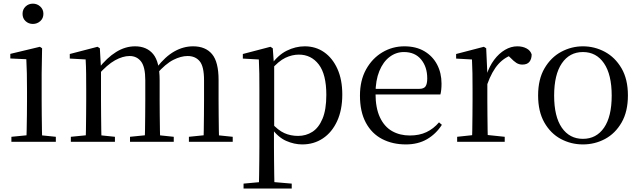

<svg xmlns="http://www.w3.org/2000/svg" viewBox="-20 -788 3558 1067"><path d="M43.3 0V-27.8L153.1 -38.6H184.5L290.3 -27.8V0ZM126.3 0Q127.3 -24.4 128.2 -65.3Q129.1 -106.3 129.6 -150.7Q130.1 -195.1 130.1 -228.5V-288.8Q130.1 -339.6 129.2 -380.6Q128.3 -421.6 126.3 -458.9L37.3 -463V-488.6L201.7 -528L213.9 -519.8L211.5 -380.2V-228.5Q211.5 -195.1 212 -150.7Q212.5 -106.3 213.1 -65.3Q213.7 -24.4 214.7 0ZM162.8 -655Q138.9 -655 122.1 -670.5Q105.3 -686 105.3 -711.1Q105.3 -735.9 122.1 -751.8Q138.9 -767.7 162.8 -767.7Q186.2 -767.7 203.7 -751.8Q221.2 -735.9 221.2 -711.1Q221.2 -686 203.7 -670.5Q186.2 -655 162.8 -655Z M373.7 0V-27.8L482.4 -38.6H514.8L618.7 -27.8V0ZM455.9 0Q457.1 -24.4 457.6 -65.3Q458.1 -106.3 458.6 -150.7Q459.1 -195.1 459.1 -228.5V-290.4Q459.1 -341 458.6 -380.9Q458.1 -420.7 455.9 -457.7L367.8 -462.6V-487.9L521.9 -528L534.9 -519.8L541.3 -406.1V-403.1V-228.5Q541.3 -195.1 541.8 -150.7Q542.3 -106.3 542.8 -65.3Q543.3 -24.4 544.3 0ZM702.5 0V-27.8L809.6 -38.6H843L945.6 -27.8V0ZM784.2 0Q785.4 -24.4 785.9 -64.8Q786.4 -105.3 786.9 -149.7Q787.4 -194.1 787.4 -228.5V-342.2Q787.4 -416 763.8 -446.4Q740.2 -476.7 700.3 -476.7Q662.5 -476.7 619.1 -452.8Q575.8 -428.8 524.4 -370.6L515.1 -406H526.2Q574.5 -467.6 625.4 -499.1Q676.2 -530.6 730.6 -530.6Q795.7 -530.6 831.5 -487.1Q867.2 -443.5 867.2 -342.4V-228.5Q867.2 -194.1 867.7 -149.7Q868.2 -105.3 868.8 -64.8Q869.4 -24.4 870.4 0ZM1029.8 0V-27.8L1135.7 -38.6H1168.9L1273.3 -27.8V0ZM1110.2 0Q1111.9 -24.4 1112.4 -64.8Q1112.9 -105.3 1113.4 -149.7Q1113.9 -194.1 1113.9 -228.5V-342.2Q1113.9 -418.5 1089.8 -447.6Q1065.7 -476.7 1022.6 -476.7Q985.6 -476.7 942.8 -455.1Q900 -433.4 849.9 -376.5L839.4 -412.6H850.8Q898.7 -474 949 -502.3Q999.2 -530.6 1053.1 -530.6Q1122.1 -530.6 1158.4 -487.2Q1194.7 -443.9 1194.7 -343.5V-228.5Q1194.7 -194.1 1195.2 -149.7Q1195.7 -105.3 1196.2 -64.8Q1196.7 -24.4 1197.7 0Z M1333.5 259.8V232.4L1444.7 222.2H1482.5L1601.2 232.4V259.8ZM1418.5 259.8Q1419.5 225.6 1420 185.1Q1420.5 144.5 1421 103.1Q1421.5 61.7 1421.5 26.7V-286.8Q1421.5 -338.2 1421 -379.5Q1420.5 -420.7 1418.5 -457.5L1329.5 -462.4V-487.9L1482.9 -528L1495.9 -519.6L1501.9 -435.3L1503.7 -430.1V-78.7L1502.5 -68.7V26.5Q1502.5 60.7 1503 102.2Q1503.5 143.7 1504 184.7Q1504.5 225.6 1505.5 259.8ZM1659.6 14.6Q1615.1 14.6 1570.2 -5.1Q1525.3 -24.9 1487.2 -77.1H1474.4L1488.3 -105.1Q1525.5 -63.7 1560.4 -48.2Q1595.2 -32.7 1636.5 -32.7Q1680.2 -32.7 1715.6 -55.1Q1751.1 -77.6 1772.3 -128.1Q1793.5 -178.6 1793.5 -260.8Q1793.5 -374.9 1751.5 -429.7Q1709.4 -484.5 1640.9 -484.5Q1603.4 -484.5 1566 -466.8Q1528.5 -449.1 1484.2 -398.2L1473.6 -425H1484.5Q1523.9 -481.5 1573.2 -506.1Q1622.6 -530.6 1673.3 -530.6Q1734.5 -530.6 1781.2 -498Q1828 -465.4 1855.1 -405.4Q1882.2 -345.3 1882.2 -262.6Q1882.2 -177.1 1853.5 -114.8Q1824.7 -52.4 1774.4 -18.9Q1724.2 14.6 1659.6 14.6Z M2235.3 14.6Q2161.5 14.6 2103.6 -15.4Q2045.7 -45.5 2013.1 -106.2Q1980.4 -167 1980.4 -256.8Q1980.4 -341.1 2014.5 -402.5Q2048.6 -463.8 2104.8 -497.2Q2161 -530.6 2226.9 -530.6Q2292.2 -530.6 2338.4 -503.3Q2384.6 -475.9 2409.1 -429.2Q2433.7 -382.4 2433.7 -323.2Q2433.7 -286.8 2427.4 -262.9H2018.6V-294.2H2309.3Q2335.6 -294.2 2345 -308.2Q2354.3 -322.1 2354.3 -352.3Q2354.3 -416.2 2320.2 -457.5Q2286.2 -498.8 2224.6 -498.8Q2180.8 -498.8 2145 -471.6Q2109.1 -444.5 2088 -392.8Q2066.9 -341.2 2066.9 -268.7Q2066.9 -188 2091.4 -135.9Q2115.9 -83.8 2158.9 -59.4Q2202 -35 2257.5 -35Q2310.5 -35 2349.8 -53.7Q2389.2 -72.3 2419.7 -108.1L2435.6 -94.3Q2403 -43.5 2353 -14.4Q2303 14.6 2235.3 14.6Z M2520.5 0V-27.8L2630.6 -39.6H2671.9L2784.9 -27.8V0ZM2602.9 0Q2604.1 -24.4 2604.6 -65.3Q2605.1 -106.3 2605.6 -150.7Q2606.1 -195.1 2606.1 -228.5V-289.4Q2606.1 -341 2605.5 -380.9Q2604.9 -420.7 2602.9 -457.5L2514.8 -462.4V-487.9L2668.9 -528L2681.9 -519.8L2688.3 -379V-378V-228.5Q2688.3 -195.1 2688.8 -150.7Q2689.3 -106.3 2689.8 -65.3Q2690.3 -24.4 2691.3 0ZM2687.5 -318.6 2665.9 -371H2683.7Q2699.2 -419.5 2726.1 -455.5Q2753 -491.4 2786.4 -511Q2819.8 -530.6 2855 -530.6Q2883.9 -530.6 2905.7 -519.1Q2927.6 -507.7 2934.6 -485.6Q2934.4 -459.5 2922 -444.3Q2909.7 -429.1 2882.7 -429.1Q2864.2 -429.1 2849.3 -438.7Q2834.5 -448.4 2816.8 -466.9L2793.8 -488.8L2839.3 -487.2Q2787 -473 2750.4 -432.7Q2713.8 -392.5 2687.5 -318.6Z M3219.5 14.6Q3153.2 14.6 3096.4 -15.9Q3039.6 -46.5 3005 -107.4Q2970.4 -168.3 2970.4 -257.8Q2970.4 -347.6 3006.1 -408.5Q3041.7 -469.3 3098.7 -500Q3155.7 -530.6 3219.5 -530.6Q3284.2 -530.6 3341.2 -500.1Q3398.2 -469.5 3433.9 -408.7Q3469.5 -347.8 3469.5 -257.8Q3469.5 -168 3434.4 -107.2Q3399.3 -46.3 3342.5 -15.8Q3285.7 14.6 3219.5 14.6ZM3219.5 -16.4Q3294 -16.4 3336.7 -78.2Q3379.4 -140.1 3379.4 -256.6Q3379.4 -373.4 3336.7 -436.1Q3294 -498.8 3219.5 -498.8Q3145.1 -498.8 3102.3 -436.1Q3059.5 -373.4 3059.5 -256.6Q3059.5 -140.1 3102.3 -78.2Q3145.1 -16.4 3219.5 -16.4Z"/></svg>

Font: Noto Serif KR ExtraLight
Style: Regular
Weight: 200
Designer: Ryoko NISHIZUKA 西塚涼子 (kana & ideographs); Frank Grießhammer (Latin, Greek & Cyrillic); Wenlong ZHANG 张文龙 (bopomofo); San
Foundry: Adobe
Version: Version 2.002-H1;hotconv 1.1.0;makeotfexe 2.6.0